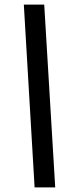

<svg xmlns="http://www.w3.org/2000/svg" viewBox="-20 -763 300 838"><path d="M131 55 84 -743H173L221 55Z"/></svg>

Font: Saira Ultra Condensed
Style: Bold Italic
Weight: 700
Width: 1
Italic angle: -12°
Designer: Hector Gatti with collaboration of the Omnibus-Type team
Foundry: Omnibus-Type
Version: Version 1.001; ttfautohint (v1.8)